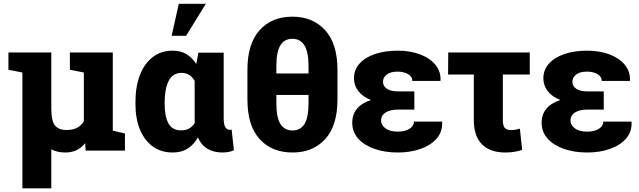

<svg xmlns="http://www.w3.org/2000/svg" viewBox="-20 -811 3439 1034"><path d="M100.6 203.1V-420.4L25.4 -435.5V-528.3H256.3V-225.6Q256.3 -159.2 276.4 -135Q296.4 -110.8 338.9 -110.8Q404.8 -110.8 431.6 -158.7V-420.4L356.4 -435.5V-528.3H587.4V-107.4L652.8 -92.3V0H441.4L438.5 -40Q399.4 10.3 331.5 10.3Q288.6 10.3 256.3 -6.8V203.1Z M909.7 10.3Q847.7 10.3 802.7 -22.2Q757.8 -54.7 733.6 -113.5Q709.5 -172.4 709.5 -251V-261.2Q709.5 -344.2 733.4 -406.5Q757.3 -468.8 802.2 -503.4Q847.2 -538.1 909.2 -538.1Q953.6 -538.1 984.4 -519.3Q1015.1 -500.5 1037.1 -466.3L1048.3 -527.3H1184.6V-175.3Q1184.6 -140.1 1193.6 -126Q1202.6 -111.8 1218.3 -111.8Q1224.1 -111.8 1227.5 -112.8L1239.7 -1.5Q1222.7 5.4 1207.8 7.8Q1192.9 10.3 1177.7 10.3Q1130.9 10.3 1096.9 -10Q1063 -30.3 1045.9 -70.8Q1022.9 -31.2 990.2 -10.5Q957.5 10.3 909.7 10.3ZM956.1 -108.9Q1003.4 -108.9 1028.3 -147.9V-375.5Q1003.4 -418.5 958 -418.5Q909.7 -418.5 888.2 -375Q866.7 -331.5 866.7 -261.2V-251Q866.7 -184.6 887 -146.7Q907.2 -108.9 956.1 -108.9ZM904.3 -618.2 942.9 -790.5H1088.4L982.4 -618.2Z M1555.7 10.3Q1443.8 10.3 1378.2 -62Q1312.5 -134.3 1312.5 -274.9V-435.1Q1312.5 -575.2 1377.9 -648.2Q1443.4 -721.2 1554.7 -721.2Q1665 -721.2 1731.2 -648.2Q1797.4 -575.2 1797.4 -435.1V-274.9Q1797.4 -134.8 1731.7 -62.3Q1666 10.3 1555.7 10.3ZM1468.3 -415.5H1641.6V-454.1Q1641.6 -532.2 1619.1 -567.1Q1596.7 -602.1 1554.7 -602.1Q1512.2 -602.1 1490.2 -567.4Q1468.3 -532.7 1468.3 -454.1ZM1555.7 -108.4Q1597.7 -108.4 1619.6 -143.1Q1641.6 -177.7 1641.6 -257.3V-299.8H1468.3V-257.3Q1468.3 -177.2 1490.5 -142.8Q1512.7 -108.4 1555.7 -108.4Z M2122.6 10.3Q2052.2 10.3 1996.6 -9.3Q1940.9 -28.8 1908.9 -64.7Q1877 -100.6 1877 -149.9Q1877 -238.8 1977.5 -272.5Q1934.1 -289.6 1910.2 -319.8Q1886.2 -350.1 1886.2 -388.7Q1886.2 -435.1 1916.3 -468.5Q1946.3 -502 1999.3 -520Q2052.2 -538.1 2121.6 -538.1Q2189.5 -538.1 2242.4 -518.1Q2295.4 -498 2325 -461.9Q2354.5 -425.8 2352.5 -377.9L2351.6 -375H2200.7Q2200.7 -398.9 2177.2 -412.1Q2153.8 -425.3 2121.6 -425.3Q2081.5 -425.3 2062 -408.9Q2042.5 -392.6 2042.5 -371.1Q2042.5 -346.7 2063.7 -332.8Q2085 -318.8 2123 -318.8H2211.4V-220.7H2123Q2079.6 -220.7 2055.9 -204.8Q2032.2 -189 2032.2 -162.1Q2032.2 -137.7 2055.7 -119.9Q2079.1 -102.1 2122.6 -102.1Q2161.1 -102.1 2185.1 -117.2Q2209 -132.3 2209 -156.2H2360.4L2361.3 -153.3Q2363.3 -100.6 2331.1 -64.2Q2298.8 -27.8 2244.1 -8.8Q2189.5 10.3 2122.6 10.3Z M2701.7 10.3Q2619.6 10.3 2575.7 -33.7Q2531.7 -77.6 2531.7 -165.5V-409.7H2393.1L2394 -528.3H2833V-409.7H2688V-164.6Q2688 -133.8 2698.5 -122.1Q2709 -110.4 2733.9 -110.4Q2754.4 -110.4 2779.8 -118.2L2792 -3.9Q2752 10.3 2701.7 10.3Z M3142.6 10.3Q3072.3 10.3 3016.6 -9.3Q2960.9 -28.8 2929 -64.7Q2897 -100.6 2897 -149.9Q2897 -238.8 2997.6 -272.5Q2954.1 -289.6 2930.2 -319.8Q2906.2 -350.1 2906.2 -388.7Q2906.2 -435.1 2936.3 -468.5Q2966.3 -502 3019.3 -520Q3072.3 -538.1 3141.6 -538.1Q3209.5 -538.1 3262.5 -518.1Q3315.4 -498 3345 -461.9Q3374.5 -425.8 3372.6 -377.9L3371.6 -375H3220.7Q3220.7 -398.9 3197.3 -412.1Q3173.8 -425.3 3141.6 -425.3Q3101.6 -425.3 3082 -408.9Q3062.5 -392.6 3062.5 -371.1Q3062.5 -346.7 3083.7 -332.8Q3105 -318.8 3143.1 -318.8H3231.4V-220.7H3143.1Q3099.6 -220.7 3075.9 -204.8Q3052.2 -189 3052.2 -162.1Q3052.2 -137.7 3075.7 -119.9Q3099.1 -102.1 3142.6 -102.1Q3181.2 -102.1 3205.1 -117.2Q3229 -132.3 3229 -156.2H3380.4L3381.3 -153.3Q3383.3 -100.6 3351.1 -64.2Q3318.8 -27.8 3264.2 -8.8Q3209.5 10.3 3142.6 10.3Z"/></svg>

Font: Roboto Slab ExtraBold
Style: Regular
Weight: 800
Designer: Google
Version: Version 2.001; ttfautohint (v1.8.3)